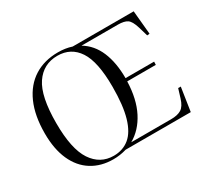

<svg xmlns="http://www.w3.org/2000/svg" viewBox="-150 -970 1297 1210"><g transform="rotate(-30 498.0 -365.5)"><path d="M63 -343Q63 -472 103 -562Q143 -652 216.5 -698.5Q290 -745 390 -745Q444 -745 489 -730H933L949 -558L931 -556L911 -624Q895 -677 872.5 -692Q850 -707 806 -707H540Q610 -665 644 -584.5Q678 -504 678 -391H886L885 -368H677Q673 -241 628 -153.5Q583 -66 507 -23H797Q845 -23 872 -40Q899 -57 914 -106L934 -171H953L927 0H453Q406 14 357 14Q268 14 201.5 -27.5Q135 -69 99 -149Q63 -229 63 -343ZM158 -364Q158 -175 215 -89.5Q272 -4 370 -4Q437 -4 484 -42.5Q531 -81 555.5 -165Q580 -249 580 -385Q580 -567 527 -647.5Q474 -728 376 -728Q273 -728 215.5 -643Q158 -558 158 -364Z"/></g></svg>

Font: Literata 72pt
Style: Italic
Weight: 400
Italic angle: -2°
Designer: Latin by Veronika Burian and Jose Scaglione. Greek by Irene Vlachou. Cyrillic by Vera Evstafieva
Foundry: TypeTogether
Version: Version 3.002